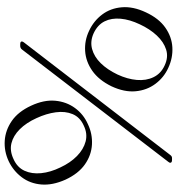

<svg xmlns="http://www.w3.org/2000/svg" viewBox="12 -766 766 831"><g transform="rotate(-90 395.5 -351.0)"><path d="M113 -697Q156 -717 201.5 -714Q247 -711 287 -683.5Q327 -656 353 -600Q379 -544 374.5 -495.5Q370 -447 343 -410Q316 -373 273 -354Q231 -334 185 -336.5Q139 -339 99 -367Q59 -395 33 -451Q8 -507 12 -555.5Q16 -604 43.5 -640.5Q71 -677 113 -697ZM122 -676Q86 -660 71.5 -628.5Q57 -597 61 -556.5Q65 -516 86 -473Q106 -430 135 -401.5Q164 -373 198 -364Q232 -355 267 -372Q303 -388 316.5 -420Q330 -452 324.5 -493Q319 -534 299 -577Q279 -621 251 -649Q223 -677 190.5 -685Q158 -693 122 -676ZM677 -349Q720 -329 747.5 -292.5Q775 -256 779 -207Q783 -158 757 -103Q731 -47 691 -19Q651 9 605.5 11.5Q560 14 517 -6Q475 -25 447.5 -62Q420 -99 415.5 -147.5Q411 -196 437 -252Q464 -307 504 -335Q544 -363 589.5 -366Q635 -369 677 -349ZM667 -329Q632 -345 598.5 -336Q565 -327 537 -298.5Q509 -270 488 -226Q468 -183 464.5 -142.5Q461 -102 476.5 -70Q492 -38 527 -22Q563 -5 596 -15.5Q629 -26 657 -56Q685 -86 705 -129Q726 -173 729.5 -212.5Q733 -252 718 -282Q703 -312 667 -329ZM118 10Q106 10 106 2Q106 -1 110 -6L596 -639Q602 -647 612 -647H619Q631 -647 631 -640Q631 -636 627 -631L140 2Q137 6 134 8Q131 10 126 10Z"/></g></svg>

Font: Young Serif Light
Style: Regular
Weight: 300
Designer: Bastien Sozeau
Foundry: NBR — Bastien Sozeau
Version: Version 5.001